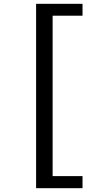

<svg xmlns="http://www.w3.org/2000/svg" viewBox="-20 -818 540 1010"><path d="M169.9 171.9V-797.9H414.1V-735.4H256.8V108.4H414.1V171.9Z"/></svg>

Font: Gen Shin Gothic Monospace Medium
Style: Regular
Weight: 500
Designer: [Source Han Sans]
Ryoko NISHIZUKA  (kana & ideographs); Paul D. Hunt (Latin, Greek & Cyrillic); Wenlong ZHANG  (bopomofo
Version: Version 1.002.20150607